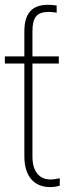

<svg xmlns="http://www.w3.org/2000/svg" viewBox="-20 -759 266 789"><path d="M221.7 -527.3V-498H113.3V-116.2Q113.3 -70.8 132.8 -46.1Q152.3 -21.5 188.5 -21.5Q196.8 -21.5 207 -23.2Q217.3 -24.9 225.6 -26.4V3.9Q206.1 9.8 186.5 9.8Q135.7 9.8 107.9 -23.2Q80.1 -56.2 80.1 -116.2V-498H0V-527.3H80.1V-630.9Q80.1 -686 104.2 -712.6Q128.4 -739.3 176.8 -739.3Q195.3 -739.3 212.9 -736.3V-707Q195.3 -710 179.7 -710Q143.6 -710 128.4 -691.9Q113.3 -673.8 113.3 -630.9V-527.3Z"/></svg>

Font: Pretendard JP Thin
Style: Regular
Weight: 100
Designer: Base glyphs from Inter by Rasmus Andersson; Hangeul glyphs from Noto Sans CJK(Source Han Sans) by Jang Soo-young and Kan
Foundry: Kil Hyung-jin
Version: Version 1.309